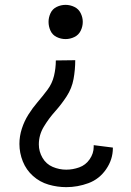

<svg xmlns="http://www.w3.org/2000/svg" viewBox="-20 -558 540 791"><path d="M253 213Q216 213 180 202.5Q144 192 116 167Q88 142 74 107Q60 72 60 35Q60 3 70 -28Q80 -59 97 -86Q114 -113 135 -137.5Q156 -162 175.5 -188Q195 -214 202.5 -245.5Q210 -277 210 -309L290 -310Q290 -271 283 -232.5Q276 -194 254.5 -161Q233 -128 207 -99Q181 -70 160.5 -36Q140 -2 140 37Q140 66 155 92Q170 118 197 129.5Q224 141 253 141Q280 141 306.5 131.5Q333 122 349.5 98Q366 74 366 47V40L445 50Q445 51 445 52Q445 99 417 139.5Q389 180 344.5 196.5Q300 213 253 213ZM250 -397Q231 -397 213.5 -405.5Q196 -414 188 -431.5Q180 -449 180 -468Q180 -486 188 -503.5Q196 -521 213.5 -529.5Q231 -538 250 -538Q269 -538 286.5 -529.5Q304 -521 312.5 -503.5Q321 -486 321 -468Q321 -449 312.5 -431.5Q304 -414 286.5 -405.5Q269 -397 250 -397Z"/></svg>

Font: Iosevka SS08
Style: Regular
Weight: 400
Monospace: yes
Designer: Belleve Invis
Foundry: Belleve Invis
Version: 2.1.0; ttfautohint (v1.8.2)